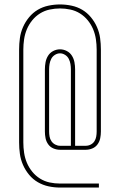

<svg xmlns="http://www.w3.org/2000/svg" viewBox="-20 -772 540 864"><path d="M250 72Q224 72 198.5 66.5Q173 61 150.5 48Q128 35 111 14.5Q94 -6 83.5 -30Q73 -54 69.5 -79.5Q66 -105 66 -131V-549Q66 -575 69.5 -600.5Q73 -626 83.5 -650Q94 -674 111 -694.5Q128 -715 150 -728Q172 -741 198 -746.5Q224 -752 250 -752Q276 -752 302 -746.5Q328 -741 350 -728Q372 -715 389 -694.5Q406 -674 416.5 -650Q427 -626 430.5 -600.5Q434 -575 434 -549V-180Q434 -165 431 -150Q428 -135 419 -122.5Q410 -110 395.5 -104Q381 -98 366 -98H250Q235 -98 220.5 -104Q206 -110 197 -122.5Q188 -135 185 -150Q182 -165 182 -180V-460Q182 -476 185 -492Q188 -508 196.5 -521.5Q205 -535 219.5 -542.5Q234 -550 250 -550Q266 -550 280.5 -542.5Q295 -535 303.5 -521.5Q312 -508 315 -492Q318 -476 318 -460V-116H366Q378 -116 388.5 -121.5Q399 -127 405 -136.5Q411 -146 413 -157.5Q415 -169 415 -180V-549Q415 -572 411.5 -595.5Q408 -619 399 -640.5Q390 -662 375 -680.5Q360 -699 340 -711.5Q320 -724 296.5 -729Q273 -734 250 -734Q227 -734 203.5 -729Q180 -724 160 -711.5Q140 -699 125 -680.5Q110 -662 101 -640.5Q92 -619 88.5 -595.5Q85 -572 85 -549V-131Q85 -108 88.5 -84.5Q92 -61 101 -39.5Q110 -18 125 0.5Q140 19 160 31.5Q180 44 203 49Q226 54 250 54H425V72ZM250 -116H299V-460Q299 -472 297 -484Q295 -496 289.5 -507Q284 -518 273 -525Q262 -532 250 -532Q238 -532 227 -525Q216 -518 210.5 -507Q205 -496 203 -484Q201 -472 201 -460V-180Q201 -169 203 -157.5Q205 -146 211.5 -136.5Q218 -127 228.5 -121.5Q239 -116 250 -116Z"/></svg>

Font: iosevka_custom_sans_ss08 Thin
Style: Regular
Weight: 100
Designer: Belleve Invis
Foundry: Belleve Invis
Version: Version 10.3.0; ttfautohint (v1.8.3)